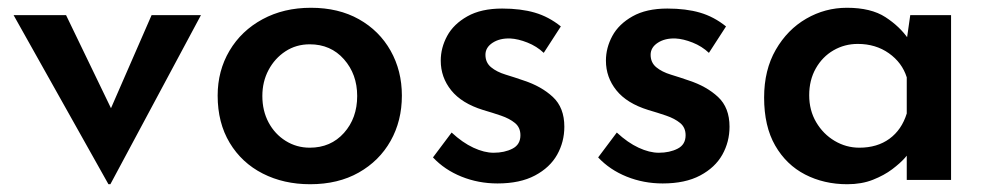

<svg xmlns="http://www.w3.org/2000/svg" viewBox="-20 -463 2544 494"><path d="M259 11 15 -424H150L303 -107L233 -110L370 -424H497L264 11Z M540 -217Q540 -281 570.5 -332.5Q601 -384 655.5 -413.5Q710 -443 780 -443Q851 -443 903.5 -413.5Q956 -384 985 -332.5Q1014 -281 1014 -217Q1014 -152 985 -100.5Q956 -49 903 -19Q850 11 778 11Q710 11 656 -16.5Q602 -44 571 -95.5Q540 -147 540 -217ZM655 -216Q655 -178 671 -148Q687 -118 715 -100.5Q743 -83 777 -83Q831 -83 865 -121Q899 -159 899 -216Q899 -272 865 -310.5Q831 -349 777 -349Q742 -349 714.5 -331Q687 -313 671 -283Q655 -253 655 -216Z M1260 9Q1211 9 1167.5 -8.5Q1124 -26 1094 -58L1142 -122Q1170 -96 1198 -83Q1226 -70 1250 -70Q1278 -70 1298.5 -80.5Q1319 -91 1319 -115Q1319 -135 1305 -146.5Q1291 -158 1269 -165.5Q1247 -173 1223 -180Q1168 -197 1141 -230.5Q1114 -264 1114 -307Q1114 -340 1130.5 -370.5Q1147 -401 1182.5 -421Q1218 -441 1272 -441Q1320 -441 1356 -430.5Q1392 -420 1423 -395L1379 -327Q1361 -344 1337 -353.5Q1313 -363 1293 -364Q1266 -365 1247.5 -353Q1229 -341 1229 -322Q1229 -302 1243.5 -290Q1258 -278 1281 -271Q1304 -264 1327 -256Q1373 -241 1402.5 -213.5Q1432 -186 1432 -137Q1432 -98 1413.5 -65Q1395 -32 1356.5 -11.5Q1318 9 1260 9Z M1685 9Q1636 9 1592.5 -8.5Q1549 -26 1519 -58L1567 -122Q1595 -96 1623 -83Q1651 -70 1675 -70Q1703 -70 1723.5 -80.5Q1744 -91 1744 -115Q1744 -135 1730 -146.5Q1716 -158 1694 -165.5Q1672 -173 1648 -180Q1593 -197 1566 -230.5Q1539 -264 1539 -307Q1539 -340 1555.5 -370.5Q1572 -401 1607.5 -421Q1643 -441 1697 -441Q1745 -441 1781 -430.5Q1817 -420 1848 -395L1804 -327Q1786 -344 1762 -353.5Q1738 -363 1718 -364Q1691 -365 1672.5 -353Q1654 -341 1654 -322Q1654 -302 1668.5 -290Q1683 -278 1706 -271Q1729 -264 1752 -256Q1798 -241 1827.5 -213.5Q1857 -186 1857 -137Q1857 -98 1838.5 -65Q1820 -32 1781.5 -11.5Q1743 9 1685 9Z M2160 11Q2100 11 2051.5 -14Q2003 -39 1974.5 -88.5Q1946 -138 1946 -212Q1946 -283 1976 -335Q2006 -387 2054.5 -415Q2103 -443 2159 -443Q2221 -443 2258 -419Q2295 -395 2317 -363L2311 -347L2322 -424H2427V0H2313V-102L2323 -76Q2320 -70 2308 -56.5Q2296 -43 2275.5 -27.5Q2255 -12 2226 -0.5Q2197 11 2160 11ZM2191 -83Q2237 -83 2268.5 -106Q2300 -129 2313 -171V-264Q2301 -302 2267 -326Q2233 -350 2187 -350Q2153 -350 2124.5 -333.5Q2096 -317 2079 -287Q2062 -257 2062 -218Q2062 -179 2080 -148.5Q2098 -118 2127.5 -100.5Q2157 -83 2191 -83Z"/></svg>

Font: Reem Kufi Fun Medium
Style: Regular
Weight: 500
Designer: Khaled Hosny
Version: Version 1.005